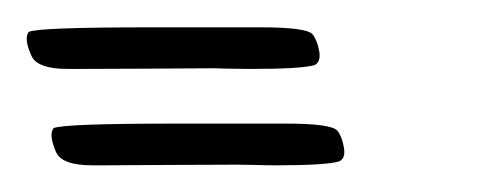

<svg xmlns="http://www.w3.org/2000/svg" viewBox="-47 -331 371 144"><path d="M-6.8 -234.9Q0.5 -238.3 84 -238.3Q84 -238.3 142.6 -238.3Q142.6 -238.3 148.4 -238.3Q148.4 -238.3 167.5 -238.3Q201.7 -238.3 206.1 -232.9Q209.5 -228.5 210.9 -220.5Q212.4 -212.4 207.5 -210Q197.8 -207 159.7 -207Q153.3 -207 143.6 -207.3Q133.8 -207.5 131.3 -207.5H130.9Q113.8 -207.5 80.3 -207.3Q46.9 -207 30.3 -207H22.5Q-0.5 -207 -4.9 -216.8Q-10.7 -230 -6.8 -234.9ZM-25.4 -307.1Q-18.1 -310.5 65.4 -310.5H124Q124 -310.5 129.9 -310.5Q129.9 -310.5 148.9 -310.5Q183.1 -310.5 187.5 -305.2Q190.9 -300.8 192.4 -292.7Q193.8 -284.7 189 -282.2Q179.2 -279.3 141.1 -279.3Q134.8 -279.3 125 -279.5Q115.2 -279.8 112.8 -279.8H112.3Q95.2 -279.8 61.8 -279.5Q28.3 -279.3 11.7 -279.3H3.9Q-19 -279.3 -23.4 -289.1Q-29.3 -302.2 -25.4 -307.1Z"/></svg>

Font: Sintesa 3
Style: 3
Weight: 400
Version: Version 001.000